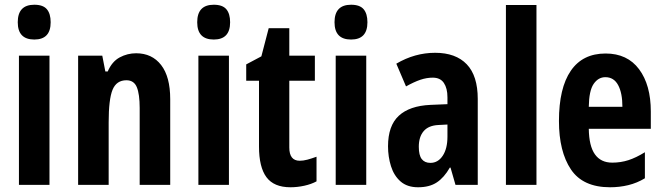

<svg xmlns="http://www.w3.org/2000/svg" viewBox="-20 -847 2798 811"><path d="M125 -827Q162 -827 178 -808Q194 -789 194 -753Q194 -680 125 -680Q55 -680 55 -753Q55 -827 125 -827ZM189 -612V-66H60V-612Z M555 -622Q622 -622 660.5 -572.5Q699 -523 699 -428V-66H570V-391Q570 -449 558 -478.5Q546 -508 514 -508Q472 -508 455.5 -468Q439 -428 439 -330V-66H310V-612H412L425 -545H435Q453 -587 485.5 -604.5Q518 -622 555 -622Z M883 -827Q920 -827 936 -808Q952 -789 952 -753Q952 -680 883 -680Q813 -680 813 -753Q813 -827 883 -827ZM947 -612V-66H818V-612Z M1246 -168Q1261 -168 1278 -172.5Q1295 -177 1317 -185V-81Q1295 -69 1265.5 -62.5Q1236 -56 1207 -56Q1137 -56 1105.5 -98.5Q1074 -141 1074 -228V-506H1020V-575L1084 -609L1115 -728H1202V-612H1310V-506H1202V-224Q1202 -168 1246 -168Z M1463 -827Q1500 -827 1516 -808Q1532 -789 1532 -753Q1532 -680 1463 -680Q1393 -680 1393 -753Q1393 -827 1463 -827ZM1527 -612V-66H1398V-612Z M1818 -624Q1905 -624 1951.5 -575.5Q1998 -527 1998 -429V-66H1904L1883 -139H1880Q1856 -97 1825 -76.5Q1794 -56 1746 -56Q1700 -56 1672 -80.5Q1644 -105 1631.5 -145Q1619 -185 1619 -229Q1619 -316 1664.5 -358Q1710 -400 1798 -404L1870 -407V-436Q1870 -474 1855 -496.5Q1840 -519 1808 -519Q1782 -519 1755.5 -510Q1729 -501 1695 -482L1654 -578Q1732 -624 1818 -624ZM1832 -319Q1790 -317 1769.5 -293Q1749 -269 1749 -227Q1749 -191 1761.5 -175Q1774 -159 1798 -159Q1830 -159 1850 -189Q1870 -219 1870 -270V-321Z M2246 -66H2117V-826H2246Z M2538 -621Q2630 -621 2679.5 -554.5Q2729 -488 2729 -376V-303H2467Q2468 -230 2493 -195Q2518 -160 2566 -160Q2602 -160 2634.5 -170.5Q2667 -181 2704 -204V-94Q2671 -74 2634 -65Q2597 -56 2557 -56Q2442 -56 2391.5 -131.5Q2341 -207 2341 -336Q2341 -475 2391 -548Q2441 -621 2538 -621ZM2537 -521Q2507 -521 2487.5 -492.5Q2468 -464 2467 -396H2609Q2609 -454 2591 -487.5Q2573 -521 2537 -521Z"/></svg>

Font: Noto Sans Malayalam UI ExtraCondensed
Style: Bold
Weight: 700
Width: 2
Designer: Jelle Bosma - Monotype Design Team
Foundry: Monotype Imaging Inc.
Version: Version 2.104; ttfautohint (v1.8.4.7-5d5b)